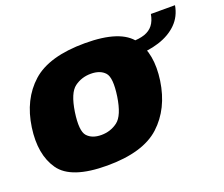

<svg xmlns="http://www.w3.org/2000/svg" viewBox="-106 -783 1102 946"><g transform="rotate(-20 445.0 -310.0)"><path d="M307.5 4.5Q495.5 4.5 584.8 -77.5Q674 -159.5 694.5 -299.5Q714 -436.5 655.5 -518.2Q597 -600 409 -600Q220.5 -600 131 -519.8Q41.5 -439.5 21.5 -299.5Q2 -162.5 60.5 -79Q119 4.5 307.5 4.5ZM331.5 -147Q283 -147 258 -174.8Q233 -202.5 247 -298.5Q261.5 -393.5 298.8 -421Q336 -448.5 384.5 -448.5Q433.5 -448.5 458.2 -421.2Q483 -394 469 -298.5Q454.5 -203 417.2 -175Q380 -147 331.5 -147ZM625 -527.5 613 -456Q688 -456 747 -474.8Q806 -493.5 843.5 -530.8Q881 -568 890.5 -624H764Q758 -589.5 741.5 -568.2Q725 -547 696.8 -537.2Q668.5 -527.5 625 -527.5Z"/></g></svg>

Font: Anybody Thin Black
Style: Italic
Weight: 900
Italic angle: -10°
Version: Version 1.113;gftools[0.9.25]